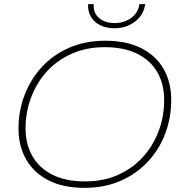

<svg xmlns="http://www.w3.org/2000/svg" viewBox="-20 -900 877 924"><path d="M387 4Q284 4 213.5 -32Q143 -68 106 -132.5Q69 -197 69 -281Q69 -366 98 -442Q127 -518 181 -577Q235 -636 312.5 -670Q390 -704 487 -704Q589 -704 660 -668Q731 -632 767.5 -568Q804 -504 804 -419Q804 -334 775.5 -258Q747 -182 692.5 -123Q638 -64 561 -30Q484 4 387 4ZM390 -27Q477 -27 547 -58Q617 -89 666.5 -143Q716 -197 743 -268Q770 -339 770 -418Q770 -494 738 -551Q706 -608 642 -640.5Q578 -673 484 -673Q397 -673 326.5 -642Q256 -611 206.5 -557Q157 -503 130 -432Q103 -361 103 -282Q103 -207 135.5 -149.5Q168 -92 231.5 -59.5Q295 -27 390 -27ZM531 -764Q493 -764 463.5 -778Q434 -792 418 -818.5Q402 -845 404 -880H431Q428 -838 456.5 -813.5Q485 -789 532 -789Q577 -789 611 -813.5Q645 -838 651 -880H679Q671 -827 629 -795.5Q587 -764 531 -764Z"/></svg>

Font: Montserrat Thin ExtraLight
Style: Italic
Weight: 250
Italic angle: -11.3°
Version: Version 9.000